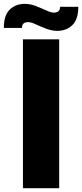

<svg xmlns="http://www.w3.org/2000/svg" viewBox="-65 -986 430 1006"><path d="M245.1 -779.8V0H55.2V-779.8ZM250 -950.2H345.2Q345.2 -883.8 313.7 -854Q282.2 -824.2 234.9 -824.2Q207 -824.2 177 -835.7Q147 -847.2 122.3 -858.6Q97.7 -870.1 83 -870.1Q49.8 -870.1 49.8 -839.8H-44.9Q-44.9 -906.2 -13.7 -936Q17.6 -965.8 64.9 -965.8Q92.8 -965.8 122.8 -954.3Q152.8 -942.9 177.5 -931.4Q202.1 -919.9 216.8 -919.9Q250 -919.9 250 -950.2Z"/></svg>

Font: Cooper Hewitt
Style: Heavy
Weight: 713
Designer: Village Type and Design LLC
Foundry: Cooper Hewitt Smithsonian Design Museum
Version: 1.000